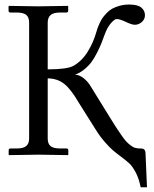

<svg xmlns="http://www.w3.org/2000/svg" viewBox="-20 -672 669 833"><path d="M589.4 -27.8Q596.7 -27.8 601.3 -26.1Q606 -24.4 607.9 -20.8Q609.9 -17.1 610.4 -14.6Q610.8 -12.2 611.3 -7.8L617.7 140.6H590.3Q583 103 569.1 76.7Q555.2 50.3 542.2 38.1Q529.3 25.9 503.9 6.8Q483.4 -8.3 470 -19.8Q456.5 -31.2 435.8 -54.7Q415 -78.1 397 -106.9L320.8 -228Q287.1 -286.1 257.8 -308.8Q228.5 -331.5 187 -332V-71.3Q187 -47.9 199.7 -37.8Q212.4 -27.8 241.7 -27.8H268.1Q276.4 -27.8 276.4 -19.5V-1L274.4 1Q187.5 -1 148.4 -1L19.5 1L17.6 -1V-19.5Q17.6 -27.8 25.4 -27.8H51.8Q81.5 -27.8 94 -38.6Q106.4 -49.3 106.4 -71.3V-573.7Q106.4 -597.2 93.8 -607.4Q81.1 -617.7 51.8 -617.7H25.4Q17.1 -617.7 17.1 -626V-644.5L19 -646.5Q106 -644.5 145 -644.5L273.9 -646.5L275.9 -644.5V-626Q275.9 -617.7 268.1 -617.7H241.7Q211.9 -617.7 199.5 -606.7Q187 -595.7 187 -573.7V-371.1Q271 -371.1 298.3 -386.2Q335.4 -407.2 360.4 -447.5Q385.3 -487.8 398.4 -534.2Q401.4 -543.9 403.3 -550Q405.3 -556.2 411.6 -570.1Q418 -584 424.3 -593.3Q430.7 -602.5 442.1 -614.7Q453.6 -627 466.8 -634.3Q480 -641.6 499.3 -647Q518.6 -652.3 540.5 -652.3Q577.1 -652.3 593 -639.2Q608.9 -626 608.9 -606Q608.9 -588.4 595.2 -576.4Q581.5 -564.5 564.9 -564.5Q552.2 -564.5 526.1 -576.9Q500 -589.4 486.3 -589.4Q477.1 -589.4 461.4 -571.5Q445.8 -553.7 434.6 -523.4Q425.8 -499.5 419.7 -483.9Q413.6 -468.3 401.1 -443.4Q388.7 -418.5 376.2 -402.1Q363.8 -385.7 345 -370.4Q326.2 -355 305.2 -348.1Q323.2 -348.1 342.8 -332.8Q362.3 -317.4 375 -294.9L449.2 -174.8Q470.7 -140.1 480.7 -124.3Q490.7 -108.4 505.4 -87.4Q520 -66.4 527.6 -58.3Q535.2 -50.3 546.4 -41.5Q557.6 -32.7 567.4 -30.3Q577.1 -27.8 589.4 -27.8Z"/></svg>

Font: Libertinage
Style: b
Weight: 400
Designer: OSP
Foundry: OSP
Version: Version 1.0; 2008; OFL relea